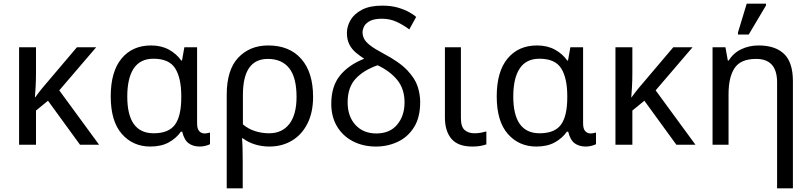

<svg xmlns="http://www.w3.org/2000/svg" viewBox="-20 -796 4462 1056"><path d="M509 -536 306 -299 525 0H420L244 -242L178 -188V0H85V-536H178V-397Q178 -357 176 -319Q174 -281 172 -261H174Q183 -274 193.5 -287.5Q204 -301 213 -312L403 -536Z M807 10Q711 10 650 -59.5Q589 -129 589 -266Q589 -402 648.5 -474Q708 -546 811 -546Q867 -546 909 -523Q951 -500 977 -463H981L994 -536H1064V-118Q1064 -87 1076 -74.5Q1088 -62 1105 -62Q1113 -62 1122 -64Q1131 -66 1135 -67V-3Q1128 1 1112 5.5Q1096 10 1079 10Q1042 10 1017.5 -8Q993 -26 982 -72H975Q950 -36 908.5 -13Q867 10 807 10ZM825 -63Q908 -63 942.5 -110.5Q977 -158 977 -261V-267Q977 -367 943.5 -420Q910 -473 824 -473Q751 -473 715.5 -419.5Q680 -366 680 -265Q680 -63 825 -63Z M1227 240V-275Q1227 -412 1290.5 -479Q1354 -546 1455 -546Q1572 -546 1637 -472Q1702 -398 1702 -263Q1702 -178 1671 -116.5Q1640 -55 1585.5 -22.5Q1531 10 1461 10Q1421 10 1383 -1.5Q1345 -13 1316 -35H1311Q1313 -19 1314 17Q1315 53 1315 98V240ZM1460 -63Q1532 -63 1571.5 -114.5Q1611 -166 1611 -263Q1611 -370 1570.5 -421Q1530 -472 1453 -472Q1316 -472 1316 -274V-112Q1345 -87 1382.5 -75Q1420 -63 1460 -63Z M2048 10Q1977 10 1921 -19Q1865 -48 1833.5 -101Q1802 -154 1802 -225Q1802 -321 1849.5 -380Q1897 -439 1983 -473Q1960 -488 1938 -506Q1916 -524 1902 -550.5Q1888 -577 1888 -615Q1888 -651 1908 -685.5Q1928 -720 1971 -742.5Q2014 -765 2082 -765Q2132 -765 2169 -754Q2206 -743 2231.5 -728.5Q2257 -714 2269 -703L2231 -634Q2200 -658 2162.5 -675.5Q2125 -693 2081 -693Q2039 -693 2015.5 -681Q1992 -669 1983 -651.5Q1974 -634 1974 -618Q1974 -601 1982 -584Q1990 -567 2014.5 -547.5Q2039 -528 2088 -502Q2177 -455 2220 -409.5Q2263 -364 2277 -320.5Q2291 -277 2291 -235Q2291 -150 2257 -96Q2223 -42 2167.5 -16Q2112 10 2048 10ZM2050 -62Q2124 -62 2164.5 -110.5Q2205 -159 2205 -233Q2205 -307 2165 -356Q2125 -405 2057 -437Q1981 -411 1936.5 -363.5Q1892 -316 1892 -233Q1892 -156 1935 -109Q1978 -62 2050 -62Z M2578 10Q2499 10 2463 -32.5Q2427 -75 2427 -150V-536H2515V-147Q2515 -98 2536 -80.5Q2557 -63 2589 -63Q2609 -63 2624.5 -66Q2640 -69 2655 -73V-2Q2642 3 2623 6.5Q2604 10 2578 10Z M2930 10Q2834 10 2773 -59.5Q2712 -129 2712 -266Q2712 -402 2771.5 -474Q2831 -546 2934 -546Q2990 -546 3032 -523Q3074 -500 3100 -463H3104L3117 -536H3187V-118Q3187 -87 3199 -74.5Q3211 -62 3228 -62Q3236 -62 3245 -64Q3254 -66 3258 -67V-3Q3251 1 3235 5.5Q3219 10 3202 10Q3165 10 3140.5 -8Q3116 -26 3105 -72H3098Q3073 -36 3031.5 -13Q2990 10 2930 10ZM2948 -63Q3031 -63 3065.5 -110.5Q3100 -158 3100 -261V-267Q3100 -367 3066.5 -420Q3033 -473 2947 -473Q2874 -473 2838.5 -419.5Q2803 -366 2803 -265Q2803 -63 2948 -63Z M3789 -536 3586 -299 3805 0H3700L3524 -242L3458 -188V0H3365V-536H3458V-397Q3458 -357 3456 -319Q3454 -281 3452 -261H3454Q3463 -274 3473.5 -287.5Q3484 -301 3493 -312L3683 -536Z M4254 240V-343Q4254 -472 4139 -472Q4054 -472 4020.5 -422Q3987 -372 3987 -278V0H3899V-536H3970L3983 -463H3988Q4014 -505 4057.5 -525.5Q4101 -546 4152 -546Q4244 -546 4292.5 -499.5Q4341 -453 4341 -349V240ZM4039 -606V-618L4087 -776H4193V-766L4098 -606Z"/></svg>

Font: Noto Sans Historical
Style: Regular
Weight: 400
Designer: Monotype Design Team
Foundry: Monotype Imaging Inc.
Version: Version 2.013; ttfautohint (v1.8.4.7-5d5b)